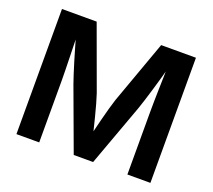

<svg xmlns="http://www.w3.org/2000/svg" viewBox="-122 -888 1162 1049"><g transform="rotate(20 458.5 -364.0)"><path d="M68.8 0V-727.5H270.5L404.8 -359.9Q412.1 -338.4 421.4 -305.2Q430.7 -272 440.4 -233.9Q450.2 -195.8 458.7 -159.9Q467.3 -124 473.1 -97.7H444.8Q450.7 -123.5 459.2 -159.2Q467.8 -194.8 477.5 -232.9Q487.3 -271 496.6 -304.7Q505.9 -338.4 513.2 -359.9L645.5 -727.5H847.7V0H713.9V-362.8Q713.9 -386.2 714.4 -419.7Q714.8 -453.1 715.8 -491.2Q716.8 -529.3 717.8 -568.4Q718.8 -607.4 719.2 -642.1H729.5Q719.7 -603.5 708.3 -563Q696.8 -522.5 685.5 -484.6Q674.3 -446.8 664.3 -415.3Q654.3 -383.8 647 -362.8L514.6 0H401.9L268.1 -362.8Q260.7 -383.3 250.7 -414.6Q240.7 -445.8 229.2 -483.6Q217.8 -521.5 206.1 -562Q194.3 -602.5 183.1 -642.1H195.3Q195.8 -608.9 196.8 -570.3Q197.8 -531.7 198.7 -493.4Q199.7 -455.1 200.4 -420.9Q201.2 -386.7 201.2 -362.8V0Z"/></g></svg>

Font: V-Inter
Style: SemiBold-600
Weight: 600
Designer: Rasmus Andersson
Foundry: rsms
Version: Version 4.000;git-4146feb